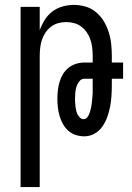

<svg xmlns="http://www.w3.org/2000/svg" viewBox="-20 -548 540 783"><path d="M64 215V-520H142V-425Q150 -447 162.5 -467Q175 -487 193.5 -501Q212 -515 235 -521.5Q258 -528 281 -528Q306 -528 329.5 -521Q353 -514 372 -498Q391 -482 403.5 -461Q416 -440 423.5 -416.5Q431 -393 433.5 -368.5Q436 -344 436 -320V-293H482V-227H436V-200Q436 -178 434.5 -156Q433 -134 429 -113Q425 -92 417.5 -71Q410 -50 397.5 -32Q385 -14 365.5 -3Q346 8 324 8Q306 8 289 2.5Q272 -3 258.5 -15Q245 -27 236.5 -42.5Q228 -58 223 -75Q218 -92 216 -110Q214 -128 214 -145Q214 -163 216 -180.5Q218 -198 223 -214.5Q228 -231 237 -246Q246 -261 260 -272Q274 -283 291 -288Q308 -293 325 -293H358V-320Q358 -337 356 -353.5Q354 -370 349 -385.5Q344 -401 334.5 -415Q325 -429 312 -439Q299 -449 283 -453.5Q267 -458 250 -458Q233 -458 217 -453.5Q201 -449 188 -439Q175 -429 165.5 -415Q156 -401 151 -385.5Q146 -370 144 -353.5Q142 -337 142 -320V215ZM321 -62Q329 -62 334.5 -68Q340 -74 343 -81Q346 -88 348 -95Q350 -102 351.5 -109.5Q353 -117 354 -124.5Q355 -132 355.5 -139.5Q356 -147 357 -154.5Q358 -162 358 -169.5Q358 -177 358 -184.5Q358 -192 358 -200V-227H325Q312 -227 304 -217Q296 -207 292 -195Q288 -183 287 -170.5Q286 -158 286 -145Q286 -137 286.5 -129Q287 -121 288 -112.5Q289 -104 291 -96Q293 -88 296.5 -81Q300 -74 306.5 -68Q313 -62 321 -62Z"/></svg>

Font: Iosevka Fixed
Style: Regular
Weight: 400
Monospace: yes
Designer: Belleve Invis
Foundry: Belleve Invis
Version: Version 33.2.4